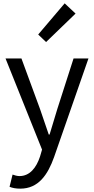

<svg xmlns="http://www.w3.org/2000/svg" viewBox="-20 -892 561 1146"><path d="M101 234C209 234 265 152 303 45L508 -543H419L322 -241C307 -193 291 -138 276 -89H271C254 -138 235 -194 219 -241L108 -543H13L231 1L219 42C197 109 158 159 96 159C82 159 66 154 55 150L37 223C54 230 75 234 101 234ZM255 -641 431 -811 366 -872 208 -686Z"/></svg>

Font: Noto Sans Mono CJK SC Regular
Style: Regular
Weight: 400
Designer: Ryoko NISHIZUKA (kana & ideographs); Paul D. Hunt (Latin, Greek & Cyrillic); Wenlong ZHANG (bopomofo); Sandoll Communica
Foundry: Adobe Systems Incorporated
Version: Version 1.005;PS 1.005;hotconv 1.0.96;makeotf.lib2.5.65012